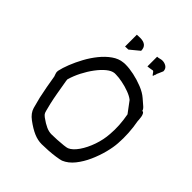

<svg xmlns="http://www.w3.org/2000/svg" viewBox="-228 -961 1105 1105"><g transform="rotate(45 324.5 -408.0)"><path d="M449 -7Q437 -3 410 1Q383 5 352.5 7Q322 9 299 9Q267 9 234.5 -5Q202 -19 163 -48Q129 -73 119.5 -106Q110 -139 102 -173Q94 -209 87.5 -245Q81 -281 75 -318Q74 -322 69.5 -333.5Q65 -345 67 -356Q73 -385 88 -423Q103 -461 124.5 -500.5Q146 -540 173.5 -574Q201 -608 233 -630.5Q265 -653 299 -656Q304 -657 309 -657Q314 -657 318 -657Q347 -657 385 -649Q423 -641 460.5 -626Q498 -611 522 -590Q546 -570 559 -558Q572 -546 573 -536Q581 -537 586 -528.5Q591 -520 593 -508Q595 -496 595.5 -486.5Q596 -477 596 -476Q604 -433 606.5 -390Q609 -347 606 -306Q604 -272 592.5 -227Q581 -182 561 -137Q541 -92 513 -57Q485 -22 449 -7ZM204 -112Q233 -91 255.5 -81Q278 -71 299 -71Q318 -71 344.5 -72.5Q371 -74 393.5 -76.5Q416 -79 423 -82Q449 -93 474 -129Q499 -165 516 -214Q533 -263 536 -312Q542 -382 527 -462L477 -529Q460 -543 430.5 -554Q401 -565 370 -571Q339 -577 318 -577H307Q285 -575 260.5 -555Q236 -535 212.5 -503.5Q189 -472 170 -435Q151 -398 140 -360Q140 -356 141 -348.5Q142 -341 144 -331Q150 -296 156 -261Q162 -226 170 -191Q178 -160 181.5 -145.5Q185 -131 190 -125Q195 -119 204 -112ZM324 -776 267 -729Q259 -729 252 -728.5Q245 -728 241 -728V-824Q242 -824 250 -824.5Q258 -825 267 -825Q324 -825 324 -776ZM476 -733Q476 -719 472 -722Q468 -725 462.5 -734Q457 -743 452 -744Q453 -744 444.5 -742.5Q436 -741 426 -739.5Q416 -738 413 -738V-817Q422 -817 436 -821Q450 -825 466 -821Q498 -812 498 -783L483 -748Q478 -733 479.5 -732Q481 -731 479 -732Q479 -732 479 -732Q479 -732 479 -732Q478 -733 476 -733L483 -748Q483 -751 485 -754Z"/></g></svg>

Font: Syne
Style: Italic
Weight: 400
Italic angle: -9°
Designer: Lucas Descroix
Foundry: Bonjour Monde
Version: Version 2.000; ttfautohint (v1.8.3)